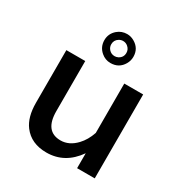

<svg xmlns="http://www.w3.org/2000/svg" viewBox="-197 -984 1114 1169"><g transform="rotate(30 360.0 -399.5)"><path d="M360.8 -835Q386.2 -835 409.7 -821.8Q461.9 -792.5 461.9 -732.9Q461.9 -706.1 448.2 -682.1Q418.9 -630.9 358.9 -630.9Q322.3 -630.9 293.9 -655.3Q257.8 -686 257.8 -733.9Q257.8 -779.8 293.5 -810.5Q322.3 -835 360.8 -835ZM359.9 -786.1Q345.2 -786.1 331.5 -777.8Q306.6 -762.2 306.6 -732.9Q306.6 -712.9 319.8 -697.8Q335.9 -679.7 359.9 -679.7Q372.6 -679.7 384.3 -685.5Q413.1 -700.7 413.1 -732.9Q413.1 -757.3 394 -773.4Q379.4 -786.1 359.9 -786.1ZM87.9 -564.9H220.7V-212.9Q220.7 -70.8 331.5 -70.8Q391.1 -70.8 439.9 -122.6Q475.6 -160.2 495.1 -217.8V-564.9H627.9V24.9H503.9V-80.1Q422.9 36.1 293.5 36.1Q186.5 36.1 130.9 -37.6Q87.9 -94.7 87.9 -194.8Z"/></g></svg>

Font: FORM UDPGothic
Style: Bold
Weight: 700
Foundry: Pronama LLC
Version: Version 1.051